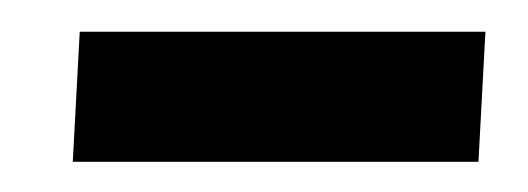

<svg xmlns="http://www.w3.org/2000/svg" viewBox="-20 -788 341 124"><path d="M27 -683.5 31.5 -767.5H293.5L289 -683.5Z"/></svg>

Font: Merriweather Sans Medium
Style: Italic
Weight: 500
Italic angle: -7.5°
Designer: Eben Sorkin
Foundry: Eben Sorkin
Version: Version 2.001